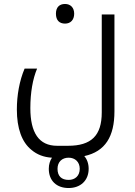

<svg xmlns="http://www.w3.org/2000/svg" viewBox="-20 -555 682 968"><path d="M308 -436C336 -436 354 -455 354 -486C354 -517 335 -535 308 -535C279 -535 262 -518 262 -486C262 -453 279 -436 308 -436ZM326 393C386 393 427 355 427 296C427 270 419 248 405 232C511 209 557 133 557 6V-482H493V12C493 129 440 180 323 180H268C176 180 133 114 133 -10C133 -88 145 -157 167 -209H104C78 -148 65 -75 65 -3C65 92 90 162 139 201C166 224 201 238 242 240C232 255 226 274 226 296C226 356 265 393 326 393ZM326 352C290 352 270 333 270 296C270 261 293 240 326 240C358 240 382 261 382 296C382 332 358 352 326 352Z"/></svg>

Font: Noto Kufi Arabic Light
Style: Regular
Weight: 300
Designer: Monotype Design Team, David Williams, Khaled Hosny
Foundry: Google LLC
Version: Version 2.109